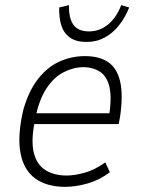

<svg xmlns="http://www.w3.org/2000/svg" viewBox="-20 -718 551 746"><path d="M233 8Q162 8 117 -24.5Q72 -57 59.5 -124Q47 -191 71 -293Q93 -368 129.5 -413.5Q166 -459 212.5 -479.5Q259 -500 310 -500Q366 -500 400.5 -476.5Q435 -453 447 -400.5Q459 -348 446 -261L441 -236H97L104 -278H425L402 -256Q415 -333 406 -376.5Q397 -420 369.5 -438.5Q342 -457 303 -457Q266 -457 227.5 -437.5Q189 -418 160 -373.5Q131 -329 117 -257L114 -241Q100 -167 112 -122Q124 -77 157.5 -56.5Q191 -36 239 -36Q268 -36 307.5 -46.5Q347 -57 389 -87L407 -49Q368 -19 321.5 -5.5Q275 8 233 8ZM316 -555Q276 -555 252 -572Q228 -589 218.5 -618.5Q209 -648 210 -689L248 -698Q247 -647 265.5 -621.5Q284 -596 326 -596Q367 -596 399.5 -622.5Q432 -649 451 -698L482 -689Q466 -649 442 -619Q418 -589 386.5 -572Q355 -555 316 -555Z"/></svg>

Font: Nunito Sans 7pt Condensed ExtraLight
Style: Italic
Weight: 250
Width: 3
Italic angle: -9°
Designer: Vernon Adams
Foundry: Vernon Adams
Version: Version 3.101;gftools[0.9.27]